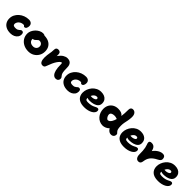

<svg xmlns="http://www.w3.org/2000/svg" viewBox="495 -2603 4466 4466"><g transform="rotate(45 2728.0 -370.0)"><path d="M286 9Q201 9 143 -20.5Q85 -50 55.5 -101.5Q26 -153 26 -220Q26 -284 53.5 -339Q81 -394 129 -436Q177 -478 239 -501.5Q301 -525 371 -525Q405 -525 430 -513Q455 -501 469 -478.5Q483 -456 483 -424Q483 -382 466 -353Q449 -324 418 -324Q403 -324 397 -331.5Q391 -339 385 -346Q379 -353 361 -353Q315 -353 279 -333Q243 -313 222.5 -281.5Q202 -250 202 -216Q202 -202 208 -189.5Q214 -177 232 -169.5Q250 -162 287 -162Q325 -162 346.5 -172Q368 -182 381.5 -195Q395 -208 408 -218Q421 -228 441 -228Q468 -228 481 -211Q494 -194 494 -158Q494 -110 467.5 -72.5Q441 -35 394 -13Q347 9 286 9Z M880 12Q790 12 720 -23.5Q650 -59 610 -122Q570 -185 570 -266Q570 -315 592.5 -362.5Q615 -410 652.5 -448.5Q690 -487 736.5 -510Q783 -533 830 -533Q850 -533 868 -527Q878 -523 887 -516Q970 -514 1030 -486Q1093 -455 1126.5 -399Q1160 -343 1160 -266Q1160 -187 1123 -124Q1086 -61 1023 -24.5Q960 12 880 12ZM746 -269Q745 -264 745 -259Q745 -210 780 -179.5Q815 -149 875 -149Q924 -149 956 -179Q988 -209 988 -258Q988 -300 961 -325.5Q934 -351 892 -351Q871 -351 857 -339Q843 -327 823 -307Q809 -293 797.5 -284.5Q786 -276 774 -272.5Q762 -269 746 -269Q746 -269 746 -269Z M1777 10Q1731 10 1698 -25Q1665 -60 1647.5 -128.5Q1630 -197 1630 -299Q1630 -315 1629 -327Q1628 -339 1625 -349Q1623 -353 1621 -357Q1619 -357 1617 -357Q1598 -357 1574 -336Q1550 -315 1523.5 -275.5Q1497 -236 1471.5 -181Q1446 -126 1423 -59Q1410 -19 1393 -5Q1376 9 1345 9Q1293 9 1270 -36Q1247 -81 1247 -151Q1247 -200 1251.5 -236Q1256 -272 1261.5 -303Q1267 -334 1271.5 -366Q1276 -398 1276 -437Q1276 -478 1294.5 -497Q1313 -516 1350 -516Q1387 -516 1407.5 -494Q1428 -472 1428 -422Q1428 -397 1425 -379Q1432 -389 1440 -400Q1486 -462 1538 -493Q1590 -524 1639 -524Q1714 -524 1750 -482Q1786 -440 1786 -370Q1786 -302 1790.5 -256Q1795 -210 1805.5 -182Q1816 -154 1832 -137Q1847 -122 1855 -106Q1863 -90 1863 -65Q1863 -36 1840.5 -13Q1818 10 1777 10Z M2165 9Q2080 9 2022 -20.5Q1964 -50 1934.5 -101.5Q1905 -153 1905 -220Q1905 -284 1932.5 -339Q1960 -394 2008 -436Q2056 -478 2118 -501.5Q2180 -525 2250 -525Q2284 -525 2309 -513Q2334 -501 2348 -478.5Q2362 -456 2362 -424Q2362 -382 2345 -353Q2328 -324 2297 -324Q2282 -324 2276 -331.5Q2270 -339 2264 -346Q2258 -353 2240 -353Q2194 -353 2158 -333Q2122 -313 2101.5 -281.5Q2081 -250 2081 -216Q2081 -202 2087 -189.5Q2093 -177 2111 -169.5Q2129 -162 2166 -162Q2204 -162 2225.5 -172Q2247 -182 2260.5 -195Q2274 -208 2287 -218Q2300 -228 2320 -228Q2347 -228 2360 -211Q2373 -194 2373 -158Q2373 -110 2346.5 -72.5Q2320 -35 2273 -13Q2226 9 2165 9Z M2716 10Q2624 10 2565.5 -18.5Q2507 -47 2479.5 -96.5Q2452 -146 2452 -210Q2452 -265 2473 -320.5Q2494 -376 2533 -422.5Q2572 -469 2627 -497Q2682 -525 2750 -525Q2810 -525 2855.5 -505Q2901 -485 2927 -446Q2953 -407 2953 -349Q2953 -292 2917.5 -256Q2882 -220 2823 -203Q2764 -186 2694 -186Q2650 -186 2621 -201Q2621 -194 2621 -187Q2621 -168 2628.5 -155.5Q2636 -143 2654 -137.5Q2672 -132 2703 -132Q2762 -132 2802 -142Q2842 -152 2869 -165.5Q2896 -179 2916.5 -189Q2937 -199 2957 -199Q2979 -199 2989.5 -185.5Q3000 -172 3000 -145Q3000 -117 2980 -89Q2960 -61 2923 -39Q2886 -17 2833.5 -3.5Q2781 10 2716 10ZM2640 -283Q2654 -281 2675 -281Q2703 -281 2730 -288.5Q2757 -296 2775.5 -309Q2794 -322 2794 -338Q2794 -356 2784.5 -365Q2775 -374 2753 -374Q2724 -374 2700 -358Q2676 -342 2658 -316Q2648 -300 2640 -283Z M3322 9Q3264 9 3215.5 -14Q3167 -37 3132 -77Q3097 -117 3078 -169Q3059 -221 3059 -279Q3059 -354 3090.5 -410Q3122 -466 3179 -497Q3236 -528 3311 -527Q3367 -527 3407 -511.5Q3447 -496 3469 -466Q3472 -462 3474 -458Q3487 -554 3487 -678Q3487 -717 3506 -738.5Q3525 -760 3558 -760Q3611 -760 3641.5 -717.5Q3672 -675 3667 -593Q3663 -530 3653 -483Q3643 -436 3634.5 -392Q3626 -348 3626 -294Q3626 -234 3633.5 -199.5Q3641 -165 3652.5 -147.5Q3664 -130 3675 -120.5Q3686 -111 3693.5 -101Q3701 -91 3701 -71Q3701 -43 3689 -22.5Q3677 -2 3656 9Q3635 20 3606 20Q3575 20 3548.5 5Q3522 -10 3502 -36Q3492 -49 3484 -64Q3447 -27 3406 -10Q3360 9 3322 9ZM3448 -333Q3442 -334 3437 -336Q3428 -339 3418 -342.5Q3408 -346 3393.5 -349Q3379 -352 3356 -352Q3305 -352 3274 -333Q3243 -314 3243 -279Q3243 -254 3255 -228Q3267 -202 3284.5 -184Q3302 -166 3317 -166Q3366 -166 3404 -227Q3430 -268 3448 -333Z M4022 10Q3930 10 3871.5 -18.5Q3813 -47 3785.5 -96.5Q3758 -146 3758 -210Q3758 -265 3779 -320.5Q3800 -376 3839 -422.5Q3878 -469 3933 -497Q3988 -525 4056 -525Q4146 -525 4202.5 -480Q4259 -435 4259 -349Q4259 -292 4223.5 -256Q4188 -220 4129 -203Q4070 -186 4000 -186Q3956 -186 3927 -201Q3927 -194 3927 -187Q3927 -168 3934.5 -155.5Q3942 -143 3960 -137.5Q3978 -132 4009 -132Q4068 -132 4108 -142Q4148 -152 4175 -165.5Q4202 -179 4222.5 -189Q4243 -199 4263 -199Q4285 -199 4295.5 -185.5Q4306 -172 4306 -145Q4306 -117 4286 -89Q4266 -61 4229 -39Q4192 -17 4139.5 -3.5Q4087 10 4022 10ZM3946 -283Q3960 -281 3981 -281Q4009 -281 4036 -288.5Q4063 -296 4081.5 -309Q4100 -322 4100 -338Q4100 -356 4090.5 -365Q4081 -374 4059 -374Q4020 -374 3991 -347Q3963 -322 3946 -283Z M4494 12Q4467 12 4446.5 -4Q4426 -20 4414 -49Q4402 -78 4402 -115Q4402 -185 4398.5 -237Q4395 -289 4387 -329.5Q4379 -370 4366 -403Q4356 -429 4353 -441.5Q4350 -454 4350 -468Q4350 -489 4365.5 -502Q4381 -515 4416 -515Q4448 -515 4472.5 -504.5Q4497 -494 4515 -470Q4533 -446 4545 -405Q4548 -393 4551 -381Q4581 -423 4618 -454Q4656 -486 4696.5 -503.5Q4737 -521 4776 -521Q4822 -521 4843 -496Q4864 -471 4864 -429Q4864 -400 4845.5 -379.5Q4827 -359 4784 -337Q4730 -310 4693 -280.5Q4656 -251 4633 -219Q4610 -187 4598 -153Q4586 -119 4581 -82Q4576 -44 4564.5 -23.5Q4553 -3 4535.5 4.5Q4518 12 4494 12Z M5143 10Q5074 10 5024 -6Q4974 -22 4942 -52Q4910 -82 4894.5 -122Q4879 -162 4879 -210Q4879 -265 4900 -320.5Q4921 -376 4960 -422.5Q4999 -469 5054 -497Q5109 -525 5177 -525Q5237 -525 5282.5 -505Q5328 -485 5354 -446Q5380 -407 5380 -349Q5380 -306 5359.5 -275Q5339 -244 5303 -224.5Q5267 -205 5220.5 -195.5Q5174 -186 5121 -186Q5077 -186 5048 -201Q5048 -194 5048 -187Q5048 -168 5055.5 -155.5Q5063 -143 5081 -137.5Q5099 -132 5130 -132Q5189 -132 5229 -142Q5269 -152 5296 -165.5Q5323 -179 5343.5 -189Q5364 -199 5384 -199Q5406 -199 5416.5 -185.5Q5427 -172 5427 -145Q5427 -117 5407 -89Q5387 -61 5350 -39Q5313 -17 5260.5 -3.5Q5208 10 5143 10ZM5067 -283Q5081 -281 5102 -281Q5130 -281 5157 -288.5Q5184 -296 5202.5 -309Q5221 -322 5221 -338Q5221 -356 5211.5 -365Q5202 -374 5180 -374Q5151 -374 5127 -358Q5103 -342 5085 -316Q5075 -300 5067 -283Z"/></g></svg>

Font: Shantell Sans Light ExtraBold
Style: Regular
Weight: 800
Version: Version 1.011;[c5ecc13dd]